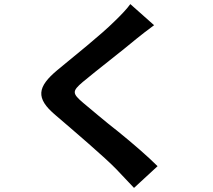

<svg xmlns="http://www.w3.org/2000/svg" viewBox="-20 -841 1040 937"><path d="M732 -718 616 -821C600 -798 568 -765 540 -738C473 -671 337 -563 260 -499C162 -417 152 -362 251 -279C342 -201 493 -72 547 -16C575 15 606 45 634 76L749 -30C701 -78 628 -141 559 -197C487 -253 425 -307 386 -339C332 -385 331 -396 384 -441C451 -497 581 -597 645 -651C668 -670 701 -695 732 -718Z"/></svg>

Font: Spoqa Han Sans Neo Bold
Style: Bold
Weight: 700
Designer: [Spoqa Han Sans Neo] Dong-huui Kim  Younghwa Kang  Yujin Lee  [Noto Sans] Ryoko NISHIZUKA  (kana & ideographs); Paul D. 
Foundry: Spoqa (http://www.spoqa-han-sans.com)
Version: Version 1.100;hotconv 1.0.109;makeotfexe 2.5.65596